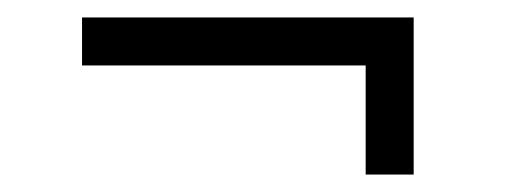

<svg xmlns="http://www.w3.org/2000/svg" viewBox="-20 -318 606 220"><path d="M399 -118V-243H74V-298H454V-118Z"/></svg>

Font: Mohave Light
Style: Regular
Weight: 300
Designer: Gumpita Rahayu
Foundry: Tokotype
Version: Version 2.003